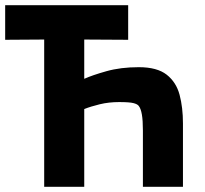

<svg xmlns="http://www.w3.org/2000/svg" viewBox="-20 -723 794 743"><path d="M151 0V-570L0 -569V-703H476V-569L306 -570V-418Q337 -432 392 -447.5Q447 -463 517 -463Q588 -463 625 -434Q662 -405 675 -356Q688 -307 688 -245V0H533V-218Q533 -257 529 -280Q525 -303 517 -313Q512 -320 496.5 -324Q481 -328 441 -328Q401 -328 366 -319.5Q331 -311 306 -301V0Z"/></svg>

Font: Ruda SemiBold
Style: Bold
Weight: 900
Designer: Mariela Monsalve and Angelina Sanchez
Foundry: Mariela Monsalve and Angelina Sanchez
Version: Version 2.000